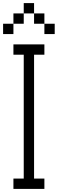

<svg xmlns="http://www.w3.org/2000/svg" viewBox="-20 -1220 373 1240"><path d="M0 -1000V-1066.7H66.7V-1000ZM133.3 -66.7V-866.7H66.7V-933.3H266.7V-866.7H200V-66.7H266.7V0H66.7V-66.7ZM133.3 -1133.3V-1066.7H66.7V-1133.3ZM133.3 -1200H200V-1133.3H133.3ZM266.7 -1000V-1066.7H333.3V-1000ZM266.7 -1133.3V-1066.7H200V-1133.3Z"/></svg>

Font: Galmuri14 Regular
Style: Regular
Weight: 400
Designer: Lee Minseo (quiple)
Version: Version 2.399;hotconv 1.1.1;makeotfexe 2.6.0 DEVELOPMENT